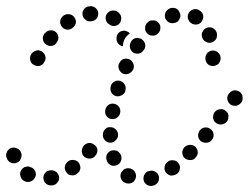

<svg xmlns="http://www.w3.org/2000/svg" viewBox="-44 -586 818 631"><path d="M475 13Q480 4 478 -6Q477 -11 474 -15Q471 -19 466 -22Q462 -24 457 -25Q452 -26 448 -24H446Q436 -22 431 -13Q426 -4 428 6Q429 11 432 15Q435 19 440 22Q444 24 449 25Q454 26 459 24H460Q470 21 475 13ZM110 -23Q106 -20 103 -16Q100 -12 99 -7Q98 -2 99 3Q101 13 109 19Q118 25 128 23H130Q140 21 146 12Q152 4 150 -6Q149 -11 146 -15Q143 -20 139 -22Q135 -25 130 -26Q125 -27 121 -26H119Q114 -25 110 -23ZM376 17Q381 18 386 16Q390 15 394 12Q398 9 400 4Q405 -5 402 -15Q399 -25 390 -30H389Q385 -33 380 -33Q375 -34 370 -32Q365 -31 362 -28Q358 -24 355 -20Q350 -11 353 -1Q356 9 365 14H366Q371 17 376 17ZM41 -38Q31 -36 26 -27Q20 -18 23 -8Q25 2 34 8Q35 8 36 9Q45 14 55 11Q65 8 70 -1Q76 -10 73 -20Q70 -30 61 -35Q61 -35 60 -35Q51 -41 41 -38ZM547 -31Q549 -41 543 -49Q540 -53 536 -56Q531 -59 526 -59Q522 -60 517 -59Q512 -58 508 -55L507 -54Q503 -51 500 -47Q498 -43 497 -38Q496 -33 497 -28Q498 -24 501 -19Q504 -15 508 -13Q512 -10 517 -9Q522 -9 527 -10Q532 -11 536 -14H537Q545 -20 547 -31ZM172 -47Q170 -43 169 -38Q168 -33 170 -28Q171 -24 174 -20Q180 -11 190 -10Q201 -8 209 -15L210 -16Q214 -19 217 -23Q219 -27 220 -32Q221 -37 219 -42Q218 -47 215 -51Q209 -59 199 -60Q189 -62 180 -56L179 -55Q175 -52 172 -47ZM312 -49Q315 -46 320 -43Q324 -41 329 -41Q334 -41 339 -43Q349 -46 353 -56Q357 -65 354 -75V-76Q352 -80 348 -84Q345 -88 341 -90Q336 -92 331 -92Q326 -92 321 -91Q312 -87 307 -78Q303 -68 307 -59V-58Q309 -53 312 -49ZM10 -99Q0 -103 -9 -99Q-14 -97 -17 -93Q-21 -89 -22 -85Q-24 -80 -24 -75Q-24 -70 -21 -65V-64Q-16 -54 -7 -51Q3 -47 13 -52Q22 -56 25 -66Q29 -76 25 -85L24 -87Q20 -96 10 -99ZM604 -76Q606 -80 606 -85Q606 -90 604 -95Q602 -99 599 -103Q591 -110 581 -110Q571 -110 563 -103L562 -102Q559 -99 557 -94Q555 -90 555 -85Q555 -80 557 -75Q559 -70 562 -67Q570 -60 580 -60Q590 -59 598 -67V-68Q602 -71 604 -76ZM225 -87Q226 -76 234 -70Q242 -64 253 -65Q263 -66 269 -74L270 -75Q277 -83 276 -94Q275 -104 266 -110Q258 -117 248 -116Q238 -115 231 -107L230 -105Q224 -97 225 -87ZM658 -144Q657 -155 649 -161Q641 -168 631 -167Q621 -167 614 -159L613 -158Q607 -150 607 -140Q608 -129 616 -122Q620 -119 625 -118Q629 -116 634 -117Q639 -117 644 -119Q648 -122 651 -125L652 -126Q659 -134 658 -144ZM301 -125Q308 -117 319 -117Q324 -117 328 -119Q333 -121 336 -125Q340 -128 342 -133Q344 -137 344 -142V-143Q344 -154 336 -161Q329 -168 319 -168Q314 -168 309 -167Q305 -165 301 -161Q298 -158 296 -153Q294 -148 294 -143V-142Q294 -132 301 -125ZM706 -196Q707 -201 707 -206Q706 -211 704 -215Q701 -219 697 -222Q689 -229 679 -227Q668 -226 662 -218L661 -217Q658 -213 657 -208Q656 -203 656 -199Q657 -194 659 -189Q662 -185 666 -182Q674 -176 684 -177Q694 -178 701 -186L702 -187Q705 -191 706 -196ZM306 -205Q312 -196 322 -195Q332 -193 340 -199Q349 -205 351 -215V-216Q353 -226 347 -235Q341 -243 331 -245Q321 -247 312 -241Q304 -235 302 -225V-224Q300 -213 306 -205ZM753 -258Q754 -263 753 -268Q753 -273 750 -277Q748 -281 744 -284Q735 -290 725 -289Q715 -287 709 -279L708 -278Q702 -270 703 -260Q705 -249 713 -243Q717 -240 722 -239Q727 -238 731 -238Q736 -239 741 -242Q745 -244 748 -248L749 -249Q752 -253 753 -258ZM322 -282Q327 -273 337 -270Q347 -268 356 -273Q365 -277 368 -287V-289Q371 -299 366 -308Q361 -317 351 -320Q341 -323 332 -318Q323 -313 320 -303V-301Q317 -292 322 -282ZM347 -358Q351 -349 360 -344Q370 -340 379 -344Q389 -348 393 -357L394 -358Q398 -368 394 -377Q390 -387 381 -391Q372 -395 362 -392Q352 -388 348 -378L347 -377Q343 -368 347 -358ZM106 -394Q106 -399 104 -404Q103 -408 99 -412Q96 -416 92 -418Q87 -420 82 -421Q77 -421 73 -419Q68 -418 64 -414Q60 -411 58 -407L57 -405Q53 -396 56 -386Q59 -376 69 -372Q78 -367 88 -370Q98 -374 102 -383L103 -385Q105 -389 106 -394ZM673 -413Q666 -420 656 -420Q651 -420 646 -418Q642 -416 638 -413Q635 -409 633 -405Q631 -400 631 -395V-394Q631 -384 638 -376Q645 -369 656 -369Q661 -369 665 -371Q670 -373 674 -376Q677 -380 679 -384Q681 -389 681 -394V-395Q681 -406 673 -413ZM383 -430Q385 -420 393 -414Q402 -408 412 -410Q422 -412 428 -421L429 -422Q432 -426 433 -431Q434 -436 433 -441Q432 -446 429 -450Q426 -454 422 -457Q414 -462 403 -461Q393 -459 387 -450V-449Q381 -440 383 -430ZM339 -456V-457Q338 -468 344 -476Q351 -484 361 -485Q367 -486 373 -483Q379 -481 383 -476Q382 -476 381 -475Q374 -470 369 -463L368 -462Q363 -454 361 -445Q360 -439 360 -434Q352 -435 346 -441Q340 -447 339 -456ZM147 -455Q148 -459 148 -464Q147 -469 145 -474Q143 -478 139 -481Q131 -488 120 -486Q110 -485 104 -477L102 -476Q99 -472 98 -467Q96 -463 97 -458Q97 -453 100 -448Q102 -444 106 -441Q114 -434 124 -435Q135 -436 141 -444L142 -446Q145 -450 147 -455ZM655 -494Q646 -498 636 -495Q631 -493 628 -490Q624 -487 622 -482Q619 -478 619 -473Q619 -468 620 -463L621 -462Q624 -452 634 -448Q643 -443 653 -447Q657 -448 661 -452Q665 -455 667 -459Q669 -464 669 -469Q670 -474 668 -478V-480Q664 -489 655 -494ZM433 -495Q432 -485 439 -477Q446 -469 456 -469Q467 -468 474 -475L475 -476Q483 -483 483 -493Q484 -504 477 -511Q470 -519 460 -519Q449 -520 442 -513L441 -512Q433 -505 433 -495ZM201 -501Q204 -505 205 -510Q206 -515 205 -519Q204 -524 201 -528Q196 -537 185 -539Q175 -541 167 -536L165 -535Q157 -529 154 -519Q152 -509 158 -500Q164 -491 174 -489Q184 -487 193 -493L194 -494Q198 -497 201 -501ZM335 -501Q345 -503 351 -512Q353 -516 354 -521Q355 -526 354 -531Q353 -536 350 -540Q347 -544 343 -547Q342 -547 341 -548Q337 -551 332 -551Q327 -552 322 -551Q318 -550 314 -547Q309 -544 307 -540Q301 -531 304 -521Q306 -511 315 -506Q315 -505 316 -505Q325 -499 335 -501ZM591 -555Q581 -552 576 -543Q571 -534 574 -524Q577 -514 586 -509L587 -508Q596 -504 606 -506Q616 -509 621 -519Q626 -528 623 -538Q620 -547 611 -552L610 -553Q601 -558 591 -555ZM500 -545Q496 -536 499 -526Q503 -517 512 -512Q521 -508 531 -511H532Q537 -513 541 -516Q544 -520 546 -524Q549 -529 549 -534Q549 -539 547 -543Q544 -553 535 -558Q525 -562 515 -559L514 -558Q505 -555 500 -545ZM273 -524Q279 -532 279 -543Q278 -553 270 -560Q262 -566 252 -566L250 -565Q240 -565 233 -557Q226 -549 227 -539Q228 -528 236 -522Q243 -515 254 -516H256Q266 -517 273 -524Z"/></svg>

Font: FRB American Cursive Dotted Black
Style: Bold Italic
Weight: 900
Italic angle: -25°
Version: Version 2.0;Modular Font Editor K font №1